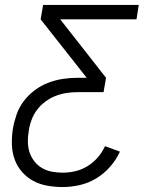

<svg xmlns="http://www.w3.org/2000/svg" viewBox="-20 -550 640 775"><path d="M233 205Q201 205 170.5 199.5Q140 194 114 180Q88 166 68.5 143.5Q49 121 39 93Q29 65 28 33.5Q27 2 32 -30Q37 -59 47 -88Q57 -117 76 -142Q95 -167 120.5 -186Q146 -205 175 -216Q204 -227 233.5 -231.5Q263 -236 292 -236H330L144 -472L154 -530H540L531 -472H223L408 -236L398 -178H292Q270 -178 247.5 -174.5Q225 -171 203.5 -162.5Q182 -154 162.5 -139.5Q143 -125 129 -106Q115 -87 107 -65Q99 -43 96 -21Q92 1 92.5 23.5Q93 46 99.5 65.5Q106 85 119 101.5Q132 118 150 128.5Q168 139 189.5 143Q211 147 233 147Q258 147 284 141Q310 135 333.5 120.5Q357 106 375 85Q393 64 404 40L464 62Q449 95 424.5 123Q400 151 368.5 170Q337 189 302 197Q267 205 233 205Z"/></svg>

Font: Iosevka Curly Light Extended
Style: Italic
Weight: 300
Width: 7
Italic angle: -9°
Monospace: yes
Designer: Belleve Invis
Foundry: Belleve Invis
Version: Version 11.1.0; ttfautohint (v1.8.3)